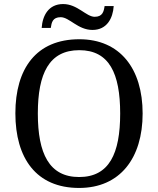

<svg xmlns="http://www.w3.org/2000/svg" viewBox="-20 -919 782 949"><path d="M437 -771C508 -771 538 -828 542 -889H497C493 -862 487 -836 448 -836C406 -836 363 -899 292 -899C220 -899 190 -842 186 -781H231C235 -808 240 -834 280 -834C323 -834 365 -771 437 -771ZM371 10C573 10 685 -137 685 -358C685 -580 573 -725 372 -725C159 -725 56 -580 56 -359C56 -137 159 10 371 10ZM371 -44C223 -44 167 -160 167 -358C167 -556 223 -671 372 -671C520 -671 574 -556 574 -358C574 -160 520 -44 371 -44Z"/></svg>

Font: Noto Nastaliq Urdu
Style: Regular
Weight: 400
Designer: Monotype Design Team (Patrick Giasson: type design, Kamal Mansour: OpenType code, Glenda Bellarosa). Updated by Simon Co
Foundry: Monotype Imaging Inc., Simon Cozens
Version: Version 3.009